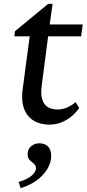

<svg xmlns="http://www.w3.org/2000/svg" viewBox="-20 -632 446 989"><path d="M388 -76 369 -106C343 -83 311 -68 277 -68C216 -68 185 -105 194 -184L228 -445H398L406 -506H236L251 -612H228L57 -471L54 -445H133L96 -167C82 -49 142 10 236 10C293 10 352 -22 388 -76ZM76 305 86 337C175 311 235 249 243 184C249 135 224 106 183 106C152 106 126 126 123 154C116 207 169 200 165 238C162 263 131 290 76 305Z"/></svg>

Font: TPK Tissa Web Medium
Style: Italic
Weight: 500
Italic angle: -7°
Designer: Jacques Le Bailly, Suppakit Chalermlarp | Katatrad Co.,Ltd.
Foundry: Jacques Le Bailly, Cadson Demak Co.,Ltd.
Version: Version 5.000;Glyphs 3.1.2 (3151)